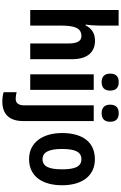

<svg xmlns="http://www.w3.org/2000/svg" viewBox="285 -1086 1041 1651"><g transform="rotate(90 805.5 -260.5)"><path d="M200 -594V-760H66V0H200V-262C200 -382 221 -440 290 -440C335 -440 354 -402 354 -323V0H489V-360C489 -489 431 -557 329 -557C270 -557 224 -530 199 -477H191C196 -504 200 -555 200 -594Z M686 -761C639 -761 613 -738 613 -687C613 -637 641 -614 686 -614C732 -614 759 -637 759 -687C759 -737 734 -761 686 -761ZM753 -546H619V0H753Z M880 -687C880 -637 908 -614 954 -614C1000 -614 1027 -637 1027 -687C1027 -737 1001 -761 954 -761C907 -761 880 -738 880 -687ZM855 240C966 239 1021 176 1021 60V-546H886V49C886 103 865 125 829 125C809 125 793 122 773 117V229C796 236 827 240 855 240Z M1573 -274C1573 -456 1484 -556 1350 -556C1198 -556 1124 -445 1124 -274C1124 -111 1202 10 1348 10C1503 10 1573 -113 1573 -274ZM1261 -273C1261 -388 1287 -440 1349 -440C1411 -440 1436 -388 1436 -274C1436 -160 1411 -106 1349 -106C1288 -106 1261 -161 1261 -273Z"/></g></svg>

Font: Noto Sans Telugu Condensed
Style: Bold
Weight: 700
Width: 3
Designer: Jelle Bosma - Monotype Design Team
Foundry: Monotype Imaging Inc.
Version: Version 2.005